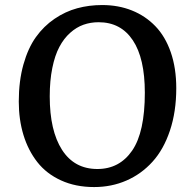

<svg xmlns="http://www.w3.org/2000/svg" viewBox="-20 -735 759 769"><path d="M55.2 -328.1Q55.2 -410.2 73.7 -476.3Q92.3 -542.5 123.8 -586.4Q155.3 -630.4 198.5 -659.7Q241.7 -689 289.1 -701.9Q336.4 -714.8 389.2 -714.8Q454.1 -714.8 508.3 -693.1Q562.5 -671.4 602.3 -630.1Q642.1 -588.9 664.1 -525.4Q686 -461.9 686 -381.8Q686 -287.6 660.6 -211.9Q635.3 -136.2 590.8 -87.2Q546.4 -38.1 486.6 -12Q426.8 14.2 356.9 14.2Q282.7 14.2 224.4 -12.5Q166 -39.1 129.4 -85.9Q92.8 -132.8 74 -194.3Q55.2 -255.9 55.2 -328.1ZM179.2 -349.1Q179.2 -211.4 228.5 -134.8Q277.8 -58.1 370.1 -58.1Q458.5 -58.1 509.3 -131.8Q560.1 -205.6 560.1 -363.8Q560.1 -501.5 512 -573.7Q463.9 -646 375 -646Q342.8 -646 314.5 -636Q286.1 -626 261 -603.5Q235.8 -581.1 217.8 -547.1Q199.7 -513.2 189.5 -462.6Q179.2 -412.1 179.2 -349.1Z"/></svg>

Font: Literata Book SemiBold
Style: Italic
Weight: 600
Italic angle: -3°
Designer: Latin by Veronika Burian and Jose Scaglione. Greek by Irene Vlachou. Cyrillic by Vera Evstafieva
Foundry: TypeTogether
Version: Version 1.003;PS 001.003;hotconv 1.0.88;makeotf.lib2.5.64775